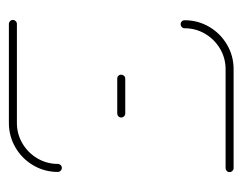

<svg xmlns="http://www.w3.org/2000/svg" viewBox="-78 -481 559 443"><g transform="rotate(-90 201.5 -259.5)"><path d="M367 -122.2Q371.1 -122.2 373.7 -119.6Q376.3 -117 376.3 -113Q376.3 -82.2 361.1 -56.3Q345.9 -30.4 320 -15.2Q294.1 0 263.3 0H35.2Q31.5 0 28.7 -2.8Q25.9 -5.6 25.9 -9.3Q25.9 -13.3 28.7 -15.9Q31.5 -18.5 35.2 -18.5H263.3Q288.9 -18.5 310.6 -31.3Q332.2 -44.1 345 -65.7Q357.8 -87.4 357.8 -113Q357.8 -117 360.6 -119.6Q363.3 -122.2 367 -122.2ZM250.7 -259.3Q250.7 -255.6 248.1 -252.8Q245.6 -250 241.5 -250H161.1Q157.4 -250 154.6 -252.8Q151.9 -255.6 151.9 -259.3Q151.9 -263.3 154.6 -265.9Q157.4 -268.5 161.1 -268.5H241.5Q245.6 -268.5 248.1 -265.9Q250.7 -263.3 250.7 -259.3ZM35.6 -396.3Q31.9 -396.3 29.1 -399.1Q26.3 -401.9 26.3 -405.6Q26.3 -436.3 41.5 -462.2Q56.7 -488.1 82.6 -503.3Q108.5 -518.5 139.3 -518.5H367.8Q371.5 -518.5 374.3 -515.7Q377 -513 377 -509.3Q377 -505.6 374.3 -502.8Q371.5 -500 367.8 -500H139.3Q113.7 -500 92 -487.2Q70.4 -474.4 57.6 -452.8Q44.8 -431.1 44.8 -405.6Q44.8 -401.9 42.2 -399.1Q39.6 -396.3 35.6 -396.3Z"/></g></svg>

Font: 26F Galaxy Sans Hairline
Style: Regular
Weight: 50
Designer: C₂₉H₂₅N₃O₅
Version: Version 1.100